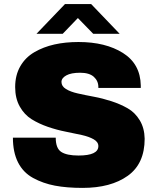

<svg xmlns="http://www.w3.org/2000/svg" viewBox="-20 -905 762 937"><path d="M363 -700Q495 -700 580 -646.5Q665 -593 667 -488V-476H460V-480Q460 -510 438 -530Q416 -550 371 -550Q327 -550 303.5 -537Q280 -524 280 -505Q280 -484 302 -470.5Q324 -457 359.5 -449Q395 -441 438 -433Q481 -425 524 -411Q567 -397 603 -376.5Q639 -356 662 -318Q685 -280 686 -228Q686 -106 603.5 -47Q521 12 383 12Q306 12 248 1Q190 -10 141.5 -36.5Q93 -63 68 -112.5Q43 -162 43 -233H252Q252 -181 279 -163.5Q306 -146 363 -146Q460 -146 460 -192Q460 -212 437.5 -225Q415 -238 379.5 -246Q344 -254 300.5 -262.5Q257 -271 213.5 -286Q170 -301 134.5 -323Q99 -345 76.5 -385Q54 -425 54 -480Q54 -538 79 -581.5Q104 -625 148 -650.5Q192 -676 245.5 -688Q299 -700 363 -700ZM425 -885 564 -740H435L360 -817L286 -740H158L297 -885Z"/></svg>

Font: Archicoco
Style: Regular
Weight: 400
Designer: Hector Gatti
Foundry: Hector Gatti
Version: 1.002